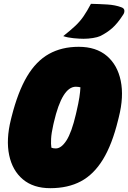

<svg xmlns="http://www.w3.org/2000/svg" viewBox="-20 -965 671 1005"><path d="M392 -720Q483 -720 539 -672.5Q595 -625 612 -542Q629 -459 602 -352L598 -336Q567 -209 519 -130.5Q471 -52 403.5 -16Q336 20 243 20Q155 20 100 -26Q45 -72 28 -153Q11 -234 37 -339L41 -355Q74 -485 121.5 -565Q169 -645 236 -682.5Q303 -720 392 -720ZM259 -312Q249 -268 247.5 -239Q246 -210 249 -192Q258 -188 272 -188Q301 -188 328 -230Q355 -272 377 -366L380 -379Q391 -426 395.5 -455.5Q400 -485 401 -508Q397 -509 391 -510Q385 -511 377 -511Q305 -511 262 -325ZM456 -945Q500 -944 541.5 -941.5Q583 -939 615 -927Q630 -922 631 -910Q632 -898 624 -887Q595 -842 567 -817.5Q539 -793 504 -776Q491 -770 466.5 -766Q442 -762 418 -762Q396 -762 365 -765Q334 -768 311 -776Q349 -806 374 -829.5Q399 -853 417.5 -880Q436 -907 456 -945Z"/></svg>

Font: Recursive Mn Csl St XBk
Style: Italic
Weight: 1000
Italic angle: -15°
Monospace: yes
Version: Version 1.079;hotconv 1.0.112;makeotfexe 2.5.65598; ttfautoh